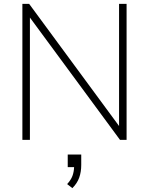

<svg xmlns="http://www.w3.org/2000/svg" viewBox="-20 -725 772 995"><path d="M597 -705H636V0H602L135 -634V0H96V-705H131L597 -72ZM401 76V130Q401 166 390.5 195.5Q380 225 355 250L328 229Q348 207 355.5 186.5Q363 166 364 141H331V76Z"/></svg>

Font: wassup Sans
Style: Light
Weight: 200
Version: Version 2.001